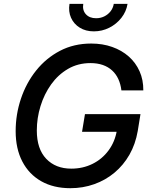

<svg xmlns="http://www.w3.org/2000/svg" viewBox="-20 -963 784 993"><path d="M343.8 10.3Q256.8 10.3 193.4 -25.6Q129.9 -61.5 95.5 -127.7Q61 -193.8 61 -284.7Q61 -371.6 88.4 -452.9Q115.7 -534.2 167 -598.4Q218.3 -662.6 290.3 -700.2Q362.3 -737.8 451.7 -737.8Q510.7 -737.8 560.3 -720.2Q609.9 -702.6 646 -670.7Q682.1 -638.7 701.9 -594.2Q721.7 -549.8 721.2 -495.6H607.9Q604 -527.8 592 -554Q580.1 -580.1 559.8 -598.6Q539.6 -617.2 511.5 -627Q483.4 -636.7 448.2 -636.7Q383.3 -636.7 331.8 -606.7Q280.3 -576.7 244.4 -526.4Q208.5 -476.1 189.5 -414.1Q170.4 -352.1 170.4 -288.1Q170.4 -192.9 219 -141.8Q267.6 -90.8 348.6 -90.8Q408.7 -90.8 458.5 -115.5Q508.3 -140.1 541.5 -185.1Q574.7 -230 584.5 -289.1L612.3 -281.2H404.3L419.4 -372.6H706.5L692.4 -285.6Q680.7 -217.8 649.7 -163.3Q618.7 -108.9 572.3 -70.1Q525.9 -31.2 467.5 -10.5Q409.2 10.3 343.8 10.3ZM465.3 -800.8Q423.3 -800.8 392.6 -819.8Q361.8 -838.9 347.4 -871.1Q333 -903.3 339.4 -942.9H410.6Q405.3 -910.2 424.1 -889.4Q442.9 -868.7 477.1 -868.7Q500 -868.7 519.3 -878.2Q538.6 -887.7 551.8 -904.5Q564.9 -921.4 568.4 -942.9H639.6Q633.3 -903.3 607.9 -870.8Q582.5 -838.4 545.2 -819.6Q507.8 -800.8 465.3 -800.8Z"/></svg>

Font: Inter 18pt Medium
Style: Italic
Weight: 500
Italic angle: -9.3988°
Designer: Rasmus Andersson
Foundry: rsms
Version: Version 4.001;git-66647c0bb